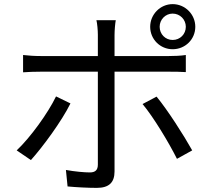

<svg xmlns="http://www.w3.org/2000/svg" viewBox="-20 -869 1040 932"><path d="M818 -803C854 -803 882 -774 882 -739C882 -703 854 -675 818 -675C783 -675 755 -703 755 -739C755 -774 783 -803 818 -803ZM818 -630C879 -630 928 -678 928 -739C928 -799 879 -849 818 -849C758 -849 709 -799 709 -739C709 -678 758 -630 818 -630ZM252 -401C213 -320 127 -201 61 -139L130 -92C186 -154 280 -281 322 -367ZM801 -521C825 -521 855 -521 882 -519V-602C857 -598 824 -597 800 -597H536V-699C536 -721 539 -757 542 -771H448C452 -756 455 -722 455 -700V-597H177C145 -597 120 -599 92 -602V-518C119 -520 147 -521 177 -521H455V-70C455 -44 443 -32 416 -32C390 -32 344 -36 300 -44L308 36C348 40 408 43 450 43C510 43 536 16 536 -37V-521ZM672 -364C725 -301 800 -176 839 -98L913 -139C873 -211 793 -336 740 -400Z"/></svg>

Font: Noto Sans CJK JP Regular
Style: Regular
Weight: 400
Designer: Ryoko NISHIZUKA (kana & ideographs); Paul D. Hunt (Latin, Greek & Cyrillic); Wenlong ZHANG (bopomofo); Sandoll Communica
Foundry: Adobe Systems Incorporated
Version: Version 1.001;PS 1.001;hotconv 1.0.78;makeotf.lib2.5.61930